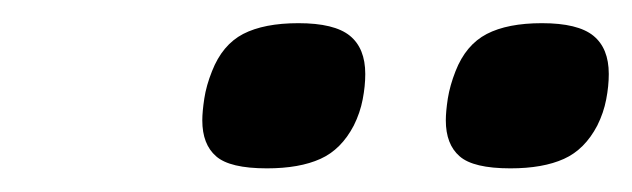

<svg xmlns="http://www.w3.org/2000/svg" viewBox="-20 -718 540 164"><path d="M292 -654.8Q292 -644.5 289.8 -633.1Q287.6 -621.6 282.2 -610.8Q271.5 -590.3 253.7 -582.3Q235.8 -574.2 208 -574.2Q176.3 -574.2 164.6 -584.5Q152.8 -594.7 152.8 -615.2Q152.8 -622.6 154.5 -633.8Q156.2 -645 161.1 -657.2Q169.9 -679.7 187.7 -689Q205.6 -698.2 234.9 -698.2Q265.6 -698.2 278.8 -687.5Q292 -676.8 292 -654.8ZM500 -654.8Q500 -644.5 497.8 -633.1Q495.6 -621.6 490.2 -610.8Q479.5 -590.3 461.7 -582.3Q443.8 -574.2 416 -574.2Q384.3 -574.2 372.6 -584.5Q360.8 -594.7 360.8 -615.2Q360.8 -622.6 362.5 -633.8Q364.3 -645 369.1 -657.2Q377.9 -679.7 395.8 -689Q413.6 -698.2 442.9 -698.2Q473.6 -698.2 486.8 -687.5Q500 -676.8 500 -654.8Z"/></svg>

Font: Lorenzo Sans
Style: Bold Italic
Weight: 700
Italic angle: -12°
Foundry: Intel Corporation
Version: Version 1.00; ttfautohint (v1.5)